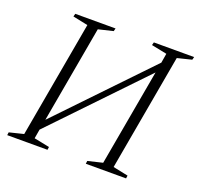

<svg xmlns="http://www.w3.org/2000/svg" viewBox="-116 -792 969 923"><g transform="rotate(20 368.0 -330.0)"><path d="M10 0 12 -15 85 -33 191 -629 114 -645 118 -660H324L320 -645L245 -627L157 -132L587 -581L595 -629L516 -645L520 -660H726L722 -645L649 -627L543 -31L620 -15L618 0H412L414 -15L489 -33L577 -527L147 -78L139 -31L218 -15L216 0Z"/></g></svg>

Font: Spectral ExtraLight
Style: Italic
Weight: 275
Italic angle: -10°
Designer: Jean-Baptiste Levee
Foundry: Production Type
Version: Version 2.001